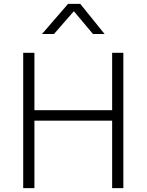

<svg xmlns="http://www.w3.org/2000/svg" viewBox="-20 -973 758 993"><path d="M100 0V-700H158V-403H560V-700H618V0H560V-349H158V0ZM197 -797 332 -953H395L521 -797H461L362 -915L259 -797Z"/></svg>

Font: Geologica Roman Thin
Style: Regular
Weight: 250
Designer: Sindre Bremnes, Frode Helland
Foundry: Monokrom Skriftforlag AS
Version: Version 1.010;gftools[0.9.28]